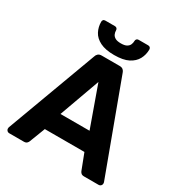

<svg xmlns="http://www.w3.org/2000/svg" viewBox="-205 -1041 1113 1184"><g transform="rotate(30 352.0 -449.0)"><path d="M33 0Q24 0 18 -6.5Q12 -13 12 -21Q12 -26 13 -30L251 -673Q254 -684 263 -692Q272 -700 288 -700H416Q432 -700 441 -692Q450 -684 453 -673L691 -30Q692 -26 692 -21Q692 -13 686 -6.5Q680 0 671 0H567Q552 0 545 -7Q538 -14 536 -20L493 -132H211L168 -20Q166 -14 159 -7Q152 0 137 0ZM248 -261H455L352 -549ZM352 -741Q290 -741 252 -760Q214 -779 197.5 -810.5Q181 -842 181 -879Q181 -887 185.5 -892.5Q190 -898 200 -898H268Q277 -898 282 -892.5Q287 -887 287 -879Q287 -865 292.5 -852.5Q298 -840 312 -832Q326 -824 352 -824Q379 -824 393 -832Q407 -840 412.5 -852.5Q418 -865 418 -879Q418 -887 423 -892.5Q428 -898 437 -898H505Q514 -898 519 -892.5Q524 -887 524 -879Q524 -842 507 -810.5Q490 -779 453 -760Q416 -741 352 -741Z"/></g></svg>

Font: Rubik SemiBold
Style: Regular
Weight: 600
Designer: Hubert and Fischer
Foundry: Hubert and Fischer
Version: Version 2.300;gftools[0.9.30]